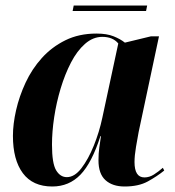

<svg xmlns="http://www.w3.org/2000/svg" viewBox="-20 -668 638 698"><path d="M170 10Q99 10 63 -38.5Q27 -87 27 -174Q27 -217 38.5 -267.5Q50 -318 73 -367.5Q96 -417 132 -457Q168 -497 217.5 -521.5Q267 -546 331 -546Q368 -546 393 -536Q418 -526 434 -513L529 -536H558L484 -188Q480 -167 474.5 -134.5Q469 -102 469 -79Q469 -23 505 -23Q523 -23 539.5 -33.5Q556 -44 572 -58L577 -48Q551 -27 517.5 -8.5Q484 10 433 10Q389 10 363.5 -13Q338 -36 338 -85Q338 -111 341 -131.5Q344 -152 347 -173H345Q314 -76 272.5 -33Q231 10 170 10ZM223 -24Q251 -24 276 -56.5Q301 -89 321 -138.5Q341 -188 352 -240L410 -510Q390 -534 352 -534Q318 -534 289 -508.5Q260 -483 238 -440.5Q216 -398 200.5 -346.5Q185 -295 177 -242Q169 -189 169 -142Q169 -74 184 -49Q199 -24 223 -24ZM244 -628 248 -648H515L511 -628Z"/></svg>

Font: Noto Serif Display SemiCondensed
Style: Bold Italic
Weight: 700
Width: 4
Italic angle: -12°
Designer: Monotype Design Team
Foundry: Monotype Imaging Inc.
Version: Version 2.009